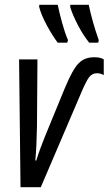

<svg xmlns="http://www.w3.org/2000/svg" viewBox="-20 -785 455 805"><path d="M262 -606 265 -617Q252 -647 240.5 -689Q229 -731 222 -765H145L144 -757Q152 -724 176 -679.5Q200 -635 222 -606ZM392 -606 394 -617Q368 -690 352 -765H275L274 -757Q284 -723 306.5 -680Q329 -637 354 -606ZM151 0 317 -388Q340 -443 353 -460.5Q366 -478 387 -478Q402 -478 415 -470V-536Q402 -545 375 -545Q334 -545 309 -519Q284 -493 252 -416L169 -214Q161 -194 151 -167.5Q141 -141 132 -112H128Q131 -144 132.5 -176Q134 -208 135 -254L137 -536H60L66 0Z"/></svg>

Font: Noto Sans Display Condensed
Style: Italic
Weight: 400
Width: 3
Designer: Monotype Design team
Foundry: Monotype Imaging Inc.
Version: 1.000